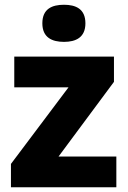

<svg xmlns="http://www.w3.org/2000/svg" viewBox="-20 -787 537 807"><path d="M249 -767C199 -767 158 -750 158 -689C158 -629 199 -611 249 -611C298 -611 339 -629 339 -689C339 -750 298 -767 249 -767ZM469 0V-129H226L459 -443V-549H40V-420H268L26 -98V0Z"/></svg>

Font: Noto Sans Telugu ExtraBold
Style: Regular
Weight: 800
Designer: Jelle Bosma - Monotype Design Team
Foundry: Monotype Imaging Inc.
Version: Version 2.005